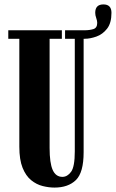

<svg xmlns="http://www.w3.org/2000/svg" viewBox="-20 -837 524 869"><path d="M226.5 12Q201 12 173 5Q145 -2 121 -21.5Q97 -41 82.2 -77.5Q67.5 -114 67.5 -173V-661.5H17.5V-700H260V-661.5H204.5V-167.5Q204.5 -99 218.5 -67.8Q232.5 -36.5 262.5 -36.5Q285 -36.5 301.8 -59.5Q318.5 -82.5 318.5 -151.5V-661.5H274.5V-700H363.5Q384.5 -700 402.2 -705.2Q420 -710.5 420 -733.5Q420 -743 415.5 -755.5Q411 -768 411 -779Q411 -817 448 -817Q484.5 -817 484.5 -779Q484.5 -732.5 464.5 -707Q444.5 -681.5 416.2 -671.5Q388 -661.5 363.5 -661.5H358.5V-148Q358.5 -56 323.5 -22Q288.5 12 226.5 12Z"/></svg>

Font: Imbue 10pt ExtraBold
Style: Regular
Weight: 800
Designer: Tyler Finck
Foundry: Etcetera Type Company
Version: Version 1.102; ttfautohint (v1.8.3)